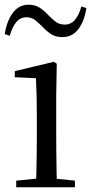

<svg xmlns="http://www.w3.org/2000/svg" viewBox="-25 -788 384 808"><path d="M43.3 0V-27.8L153.1 -38.6H184.5L290.3 -27.8V0ZM126.3 0Q127.3 -24.4 128.2 -65.3Q129.1 -106.3 129.6 -150.7Q130.1 -195.1 130.1 -228.5V-288.8Q130.1 -339.6 129.2 -380.6Q128.3 -421.6 126.3 -458.9L37.3 -463V-488.6L201.7 -528L213.9 -519.8L211.5 -380.2V-228.5Q211.5 -195.1 212 -150.7Q212.5 -106.3 213.1 -65.3Q213.7 -24.4 214.7 0ZM-5.1 -644.7Q3.6 -699.9 29.2 -734.1Q54.7 -768.2 95.4 -768.2Q122.2 -768.2 141.7 -755.8Q161.2 -743.3 175.6 -727.1Q193 -709 208.9 -696.8Q224.7 -684.5 247.4 -684.5Q273.4 -684.5 290.4 -704.4Q307.4 -724.3 317.4 -761L338.5 -753.8Q330 -698.2 304.5 -665Q278.9 -631.8 237.4 -631.8Q209.6 -631.8 191 -643.8Q172.4 -655.8 157.8 -671.2Q141.2 -687.9 125.2 -701.6Q109.3 -715.3 86.1 -715.3Q60.6 -715.3 43.7 -695.2Q26.8 -675 16 -637.5Z"/></svg>

Font: Source Han Serif JP VF
Style: Regular
Weight: 250
Designer: Ryoko NISHIZUKA 西塚涼子 (kana & ideographs); Frank Grießhammer (Latin, Greek & Cyrillic); Wenlong ZHANG 张文龙 (bopomofo); San
Foundry: Adobe
Version: Version 2.001;hotconv 1.1.0;makeotfexe 2.6.0